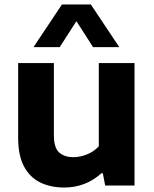

<svg xmlns="http://www.w3.org/2000/svg" viewBox="-20 -828 686 857"><path d="M266 9Q206 9 159.8 -13.5Q113.5 -36 87.2 -85Q61 -134 61 -214V-546.5H220.5V-224Q220.5 -168.5 244 -147.5Q267.5 -126.5 307 -126.5Q337 -126.5 368 -138.8Q399 -151 421 -175V-546.5H580.5V0H449.5L439 -54.5H432.5Q362.5 9 266 9ZM129.5 -617.5 256.5 -808H385.5L512.5 -617.5H395.5L321 -733.5L246.5 -617.5Z"/></svg>

Font: Encode Sans Semi Expanded
Style: Bold
Weight: 700
Width: 6
Designer: Multiple Designers
Foundry: Impallari Type
Version: Version 3.000; ttfautohint (v1.8.3) -l 8 -r 50 -G 200 -x 14 